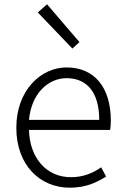

<svg xmlns="http://www.w3.org/2000/svg" viewBox="-20 -861 578 894"><path d="M305 13C381 13 431 -12 474 -39L451 -82C411 -54 367 -36 310 -36C195 -36 118 -127 115 -256H493C495 -270 496 -285 496 -299C496 -455 419 -547 290 -547C170 -547 56 -440 56 -266C56 -91 167 13 305 13ZM115 -303C126 -425 204 -497 290 -497C384 -497 442 -432 442 -303ZM317 -635 350 -665 199 -841 156 -803Z"/></svg>

Font: Noto Sans KR Light
Style: Regular
Weight: 300
Designer: Ryoko NISHIZUKA 西塚涼子 (kana, bopomofo & ideographs); Paul D. Hunt (Latin, Greek & Cyrillic); Sandoll Communications 산돌커뮤니
Foundry: Adobe
Version: Version 2.004;hotconv 1.0.118;makeotfexe 2.5.65603